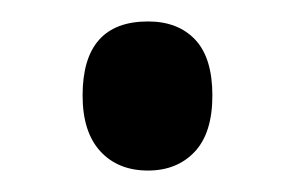

<svg xmlns="http://www.w3.org/2000/svg" viewBox="-20 -441 276 179"><path d="M57 -352Q57 -421 118 -421Q146 -421 162 -404Q178 -387 178 -352Q178 -317 161.5 -299.5Q145 -282 118 -282Q90 -282 73.5 -300Q57 -318 57 -352Z"/></svg>

Font: Noto Sans Tamil ExtraCondensed Medium
Style: Regular
Weight: 500
Width: 2
Designer: Jelle Bosma - Monotype Design Team
Foundry: Monotype Imaging Inc.
Version: Version 2.004; ttfautohint (v1.8.4.7-5d5b)